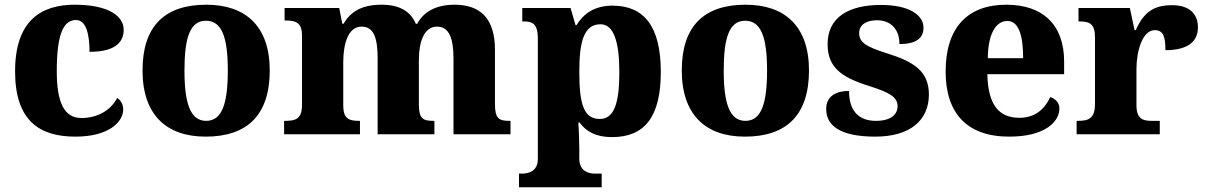

<svg xmlns="http://www.w3.org/2000/svg" viewBox="-20 -570 5120 815"><path d="M300 10C444 10 503 -54 503 -105C503 -123 495 -144 477 -154C454 -107 399 -69 326 -69C252 -69 221 -135 221 -268C221 -435 253 -485 303 -485C347 -485 360 -421 360 -350C483 -350 505 -402 505 -444C505 -499 445 -550 297 -550C155 -550 44 -483 44 -267C44 -58 147 10 300 10Z M853 10C1031 10 1125 -83 1125 -271C1125 -458 1023 -550 856 -550C678 -550 585 -458 585 -271C585 -83 686 10 853 10ZM855 -57C788 -57 763 -131 763 -271C763 -411 787 -482 854 -482C922 -482 947 -411 947 -271C947 -131 923 -57 855 -57Z M1186 0H1508V-57H1504C1460 -57 1437 -67 1437 -122V-305C1437 -385 1458 -457 1515 -457C1567 -457 1583 -408 1583 -322V0H1824V-57H1820C1775 -57 1758 -66 1758 -128V-316C1758 -392 1780 -457 1835 -457C1886 -457 1905 -408 1905 -322V0H2147V-57H2143C2098 -57 2081 -66 2081 -128V-358C2081 -493 2018 -550 1909 -550C1827 -550 1776 -517 1751 -469H1745C1722 -524 1673 -550 1600 -550C1510 -550 1467 -517 1438 -469H1433L1420 -536H1188V-483H1192C1236 -483 1262 -474 1262 -419V-125C1262 -66 1236 -57 1191 -57H1186Z M2183 225H2534V167H2505C2482 167 2439 159 2439 103V60C2439 23 2437 -16 2435 -50H2440C2469 -11 2510 12 2578 12C2715 12 2785 -72 2785 -265C2785 -459 2713 -546 2580 -546C2503 -546 2456 -511 2427 -463H2423L2402 -536H2197V-479H2204C2239 -479 2263 -470 2263 -407V105C2263 160 2219 167 2196 167H2183ZM2526 -65C2458 -65 2439 -128 2439 -265C2439 -392 2458 -467 2529 -467C2585 -467 2609 -393 2609 -263C2609 -128 2585 -65 2526 -65Z M3142 10C3320 10 3414 -83 3414 -271C3414 -458 3312 -550 3145 -550C2967 -550 2874 -458 2874 -271C2874 -83 2975 10 3142 10ZM3144 -57C3077 -57 3052 -131 3052 -271C3052 -411 3076 -482 3143 -482C3211 -482 3236 -411 3236 -271C3236 -131 3212 -57 3144 -57Z M3695 10C3844 10 3923 -60 3923 -169C3923 -270 3855 -309 3747 -343C3655 -372 3627 -390 3627 -430C3627 -465 3657 -484 3703 -484C3758 -484 3798 -449 3798 -383C3868 -383 3900 -407 3900 -453C3900 -501 3848 -549 3719 -549C3583 -549 3493 -497 3493 -383C3493 -284 3551 -242 3669 -205C3754 -178 3790 -159 3790 -119C3790 -86 3764 -57 3698 -57C3628 -57 3584 -96 3584 -184C3532 -184 3487 -164 3487 -107C3487 -41 3540 10 3695 10Z M4264 10C4417 10 4477 -54 4477 -110C4477 -134 4460 -151 4438 -158C4415 -108 4375 -70 4307 -70C4219 -70 4174 -126 4171 -255H4497V-309C4497 -467 4404 -550 4252 -550C4087 -550 3994 -453 3994 -266C3994 -91 4083 10 4264 10ZM4323 -323H4173C4174 -426 4207 -481 4256 -481C4303 -481 4323 -423 4323 -323Z M4550 0H4903V-57H4869C4831 -57 4804 -65 4804 -124V-276C4804 -353 4829 -442 4882 -442C4919 -442 4927 -412 4927 -357C5011 -357 5065 -386 5065 -454C5065 -508 5032 -548 4955 -548C4875 -548 4834 -516 4801 -442H4796L4776 -536H4558V-479H4561C4605 -479 4628 -470 4628 -411V-129C4628 -66 4600 -57 4555 -57H4550Z"/></svg>

Font: Noto Serif Malayalam ExtraBold
Style: Regular
Weight: 800
Designer: Indian type Foundry, Jelle Bosma, Monotype Design Team
Foundry: Monotype Imaging Inc.
Version: Version 2.104